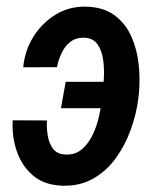

<svg xmlns="http://www.w3.org/2000/svg" viewBox="-20 -559 489 589"><path d="M237.8 -443.4Q212.4 -443.8 195.3 -430.2Q178.2 -416.5 168.5 -395.3Q158.7 -374 154.8 -353L51.3 -352.5Q55.7 -402.8 82 -445.6Q108.4 -488.3 150.6 -514.2Q192.9 -540 245.1 -538.6Q297.9 -537.1 331.3 -512.2Q364.7 -487.3 382.6 -447.8Q400.4 -408.2 405.3 -362.5Q410.2 -316.9 406.2 -273.9L404.3 -256.3Q398.4 -209.5 381.3 -161.9Q364.3 -114.3 335.9 -74.7Q307.6 -35.2 266.6 -11.5Q225.6 12.2 171.4 10.7Q115.7 8.8 81.3 -20.5Q46.9 -49.8 31.5 -95Q16.1 -140.1 19 -189.9L124 -189.5Q122.6 -169.9 126 -145.8Q129.4 -121.6 141.8 -103.8Q154.3 -85.9 180.7 -85Q210.9 -83.5 231.4 -101.3Q252 -119.1 264.9 -146.7Q277.8 -174.3 284.2 -204.1Q290.5 -233.9 293.5 -256.3L295.4 -273.4Q296.9 -291.5 298.6 -319.3Q300.3 -347.2 296.4 -375.5Q292.5 -403.8 279.1 -423.1Q265.6 -442.4 237.8 -443.4ZM346.2 -308.1 331.5 -227.1H167L181.6 -308.1Z"/></svg>

Font: Roboto Condensed Medium
Style: Italic
Weight: 500
Italic angle: -12°
Designer: Christian Robertson
Foundry: Google
Version: Version 3.0; 2020